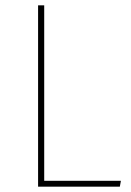

<svg xmlns="http://www.w3.org/2000/svg" viewBox="-20 -701 492 721"><path d="M146 -22H434L430 0H123V-681H146Z"/></svg>

Font: FiraSans
Style: Regular
Weight: 150
Designer: Carrois Corporate & Edenspiekermann AG
Foundry: Carrois Corporate GbR & Edenspiekermann AG
Version: Version 3.106;PS 003.106;hotconv 1.0.70;makeotf.lib2.5.58329